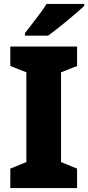

<svg xmlns="http://www.w3.org/2000/svg" viewBox="-20 -949 445 969"><path d="M405 -919V-929H215C187 -884 139 -825 106 -782V-769H223C275 -807 366 -882 405 -919ZM369 0V-98L288 -131V-584L369 -616V-714H32V-616L113 -584V-131L32 -98V0Z"/></svg>

Font: Noto Sans Bengali SemiCondensed ExtraBold
Style: Regular
Weight: 800
Width: 4
Designer: Joana Ranito - Universal Thirst; Jelle Bosma - Monotype Design Team
Foundry: Universal Thirst ehf.
Version: Version 3.000